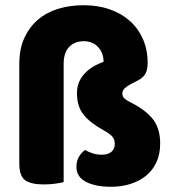

<svg xmlns="http://www.w3.org/2000/svg" viewBox="-20 -699 664 736"><path d="M224 -1Q213 2 192.5 5Q172 8 148 8Q98 8 76 -8.5Q54 -25 54 -72V-454Q54 -512 73.5 -554Q93 -596 126 -624Q159 -652 204 -665.5Q249 -679 300 -679Q355 -679 400 -663.5Q445 -648 477.5 -619Q510 -590 528 -549Q546 -508 546 -458Q546 -433 538 -417.5Q530 -402 511 -392L477 -374Q464 -367 456.5 -359Q449 -351 449 -340Q449 -329 456.5 -322Q464 -315 476 -309Q537 -279 565.5 -243Q594 -207 594 -149Q594 -109 580 -78Q566 -47 540.5 -26Q515 -5 480.5 6Q446 17 406 17Q346 17 309.5 -2Q273 -21 273 -59Q273 -82 282.5 -98Q292 -114 306 -124Q320 -116 335.5 -111Q351 -106 371 -106Q394 -106 407 -117Q420 -128 420 -147Q420 -165 410 -176Q400 -187 380 -198Q328 -226 301.5 -258Q275 -290 275 -342Q275 -382 300 -412Q325 -442 369 -459L377 -462Q377 -496 356 -518.5Q335 -541 301 -541Q266 -541 245 -519Q224 -497 224 -454Z"/></svg>

Font: Baloo Thambi 2 ExtraBold
Style: Regular
Weight: 800
Designer: Aadarsh Rajan and Ek Type
Foundry: Ek Type
Version: Version 1.640;hotconv 1.0.111;makeotfexe 2.5.65597; ttfautoh